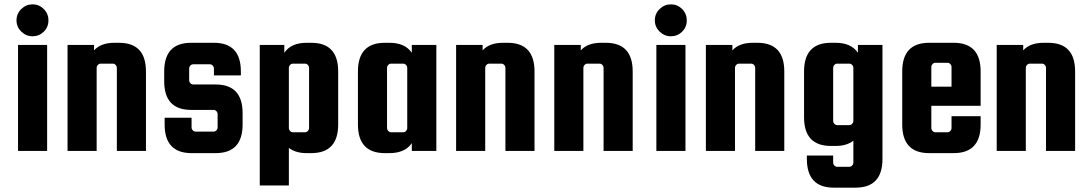

<svg xmlns="http://www.w3.org/2000/svg" viewBox="-20 -695 5016 884"><path d="M181.5 -549Q160 -528 130 -528Q100 -528 78 -549.5Q56 -571 56 -601.5Q56 -632 78 -653.5Q100 -675 130 -675Q160 -675 181.5 -653.5Q203 -632 203 -601Q203 -570 181.5 -549ZM63 0V-488H197V0Z M425 0H291V-488H413V-463Q444 -498 507 -498H528Q652 -498 652 -366V0H518V-382Q518 -390 512.5 -396Q507 -402 499 -402H444Q436 -402 430.5 -396Q425 -390 425 -382Z M973 -306Q1097 -306 1097 -174V-122Q1097 10 973 10H862Q738 10 738 -122V-153H862V-109Q862 -101 867.5 -95Q873 -89 881 -89H963Q971 -89 976.5 -95Q982 -101 982 -109V-169Q982 -177 976.5 -183Q971 -189 963 -189H860Q736 -189 736 -321V-366Q736 -498 860 -498H965Q1089 -498 1089 -366V-348H965V-379Q965 -387 959.5 -393Q954 -399 946 -399H870Q862 -399 856.5 -393Q851 -387 851 -379V-326Q851 -318 856.5 -312Q862 -306 870 -306Z M1413 10H1392Q1341 10 1310 -14V159H1176V-488H1289V-452Q1320 -498 1392 -498H1413Q1537 -498 1537 -366V-122Q1537 10 1413 10ZM1310 -382V-106Q1310 -98 1315.5 -92Q1321 -86 1329 -86H1384Q1392 -86 1397.5 -92Q1403 -98 1403 -106V-382Q1403 -390 1397.5 -396Q1392 -402 1384 -402H1329Q1321 -402 1315.5 -396Q1310 -390 1310 -382Z M1876 -488H1989V0H1876V-36Q1845 10 1773 10H1752Q1628 10 1628 -122V-366Q1628 -498 1752 -498H1773Q1845 -498 1876 -452ZM1855 -106V-382Q1855 -390 1849.5 -396Q1844 -402 1836 -402H1781Q1773 -402 1767.5 -396Q1762 -390 1762 -382V-106Q1762 -98 1767.5 -92Q1773 -86 1781 -86H1836Q1844 -86 1849.5 -92Q1855 -98 1855 -106Z M2214 0H2080V-488H2202V-463Q2233 -498 2296 -498H2317Q2441 -498 2441 -366V0H2307V-382Q2307 -390 2301.5 -396Q2296 -402 2288 -402H2233Q2225 -402 2219.5 -396Q2214 -390 2214 -382Z M2666 0H2532V-488H2654V-463Q2685 -498 2748 -498H2769Q2893 -498 2893 -366V0H2759V-382Q2759 -390 2753.5 -396Q2748 -402 2740 -402H2685Q2677 -402 2671.5 -396Q2666 -390 2666 -382Z M3120.5 -549Q3099 -528 3069 -528Q3039 -528 3017 -549.5Q2995 -571 2995 -601.5Q2995 -632 3017 -653.5Q3039 -675 3069 -675Q3099 -675 3120.5 -653.5Q3142 -632 3142 -601Q3142 -570 3120.5 -549ZM3002 0V-488H3136V0Z M3364 0H3230V-488H3352V-463Q3383 -498 3446 -498H3467Q3591 -498 3591 -366V0H3457V-382Q3457 -390 3451.5 -396Q3446 -402 3438 -402H3383Q3375 -402 3369.5 -396Q3364 -390 3364 -382Z M4043 -488V37Q4043 169 3919 169H3819Q3695 169 3695 37V21H3816V53Q3816 61 3821.5 67Q3827 73 3835 73H3890Q3898 73 3903.5 67Q3909 61 3909 53V-47Q3878 -23 3827 -23H3806Q3682 -23 3682 -155V-366Q3682 -498 3806 -498H3827Q3899 -498 3930 -452V-488ZM3909 -139V-382Q3909 -390 3903.5 -396Q3898 -402 3890 -402H3835Q3827 -402 3821.5 -396Q3816 -390 3816 -382V-139Q3816 -131 3821.5 -125Q3827 -119 3835 -119H3890Q3898 -119 3903.5 -125Q3909 -131 3909 -139Z M4371 -498Q4495 -498 4495 -366V-208H4268V-106Q4268 -98 4273.5 -92Q4279 -86 4287 -86H4342Q4350 -86 4355.5 -92Q4361 -98 4361 -106V-160H4495V-122Q4495 10 4371 10H4258Q4134 10 4134 -122V-366Q4134 -498 4258 -498ZM4268 -296H4361V-386Q4361 -394 4355.5 -400Q4350 -406 4342 -406H4287Q4279 -406 4273.5 -400Q4268 -394 4268 -386Z M4703 0H4569V-488H4691V-463Q4722 -498 4785 -498H4806Q4930 -498 4930 -366V0H4796V-382Q4796 -390 4790.5 -396Q4785 -402 4777 -402H4722Q4714 -402 4708.5 -396Q4703 -390 4703 -382Z"/></svg>

Font: Squada One
Style: Regular
Weight: 400
Designer: Joe Prince
Foundry: Joe Prince
Version: Version 1.001